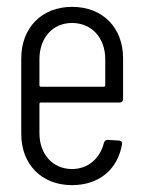

<svg xmlns="http://www.w3.org/2000/svg" viewBox="-20 -532 417 560"><path d="M339 -243V-362C339 -450 281 -512 190 -512C101 -512 42 -450 42 -362V-141C42 -53 101 8 190 8C270 8 324 -39 336 -112C337 -118 333 -122 327 -122L294 -124C288 -124 285 -121 283 -115C272 -71 238 -39 190 -39C134 -39 95 -82 95 -144V-229C95 -231 97 -233 99 -233H329C335 -233 339 -237 339 -243ZM190 -465C247 -465 287 -422 287 -359V-283C287 -281 285 -279 283 -279H99C97 -279 95 -281 95 -283V-359C95 -422 134 -465 190 -465Z"/></svg>

Font: Barlow Condensed Light
Style: Regular
Weight: 300
Width: 3
Designer: Jeremy Tribby
Foundry: Tribby Type
Version: Version 1.422;hotconv 1.0.109;makeotfexe 2.5.65596